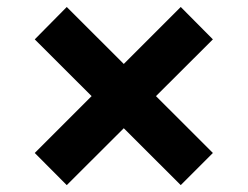

<svg xmlns="http://www.w3.org/2000/svg" viewBox="-20 -570 720 558"><path d="M505.3 -32 81 -455.6 174 -549.7 598.7 -125.4ZM174 -32 81 -125.4 505.3 -549.7 598.7 -455.6Z"/></svg>

Font: InterMG
Style: Bold
Weight: 700
Designer: Rasmus Andersson
Foundry: rsms
Version: Version 3.019;December 26, 2023;FontCreator 15.0.0.2955 64-b